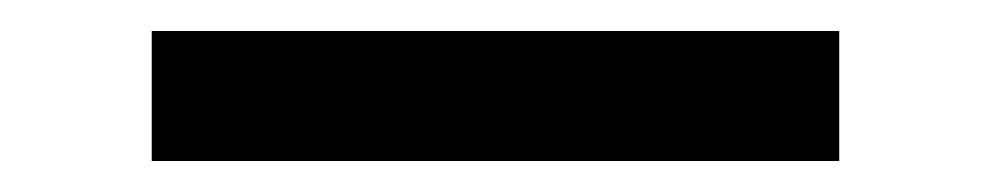

<svg xmlns="http://www.w3.org/2000/svg" viewBox="-20 -392 640 124"><path d="M78 -288V-372H522V-288Z"/></svg>

Font: Source Code Pro SemiBold
Style: Regular
Weight: 600
Monospace: yes
Designer: Paul D. Hunt, Teo Tuominen
Foundry: Adobe Systems Incorporated
Version: Version 1.018;hotconv 1.0.116;makeotfexe 2.5.65601